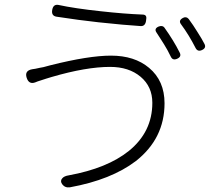

<svg xmlns="http://www.w3.org/2000/svg" viewBox="-20 -778 936 818"><path d="M245 7Q235 -7 245 -18Q253 -28 273 -31Q437 -61 529 -135Q629 -216 629 -340Q629 -409 579 -451Q529 -493 449 -493Q347 -493 200 -450Q184 -445 177 -443Q163 -439 140 -431Q133 -428 130 -427Q103 -417 93.5 -447Q84 -477 117 -483Q128 -484 149 -489Q160 -491 165 -492Q174 -494 195 -500Q358 -541 453 -541Q553 -541 615 -489Q681 -434 681 -338Q681 -188 559 -92Q454 -12 278 20Q257 23 245 7ZM708 -536Q693 -567 679 -589Q675 -595 667 -608Q654 -629 647 -639Q635 -656 656 -665Q672 -671 680 -661Q720 -605 745 -555Q755 -537 735.5 -528Q716 -519 708 -536ZM813 -574Q785 -629 751 -675Q739 -691 760 -702Q774 -709 784 -697Q804 -670 821 -642Q841 -611 851 -591Q860 -574 841 -565Q822 -556 813 -574ZM578 -667Q512 -671 400 -683Q317 -692 220 -707Q198 -711 202.5 -736Q207 -761 229 -757Q298 -742 410 -730Q509 -719 586 -716Q599 -716 602 -709Q605 -704 602 -688Q598 -665 578 -667Z"/></svg>

Font: GenSenRounded TW L
Style: Regular
Weight: 300
Version: Version 1.501;PS 1;hotconv 16.6.51;makeotf.lib2.5.65220